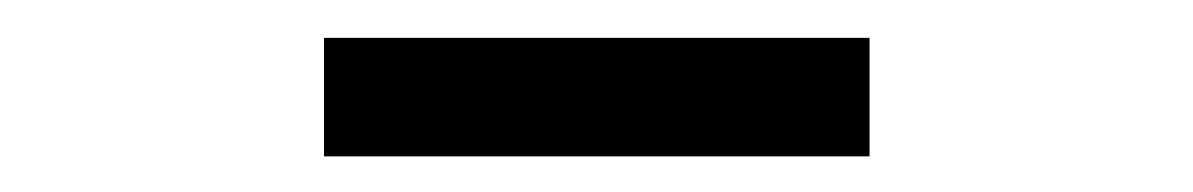

<svg xmlns="http://www.w3.org/2000/svg" viewBox="-20 -756 646 104"><path d="M155.5 -671.3V-735.5H451V-671.3Z"/></svg>

Font: Noto Sans SC Thin
Style: Regular
Weight: 100
Designer: Ryoko NISHIZUKA 西塚涼子 (kana, bopomofo & ideographs); Paul D. Hunt (Latin, Greek & Cyrillic); Sandoll Communications 산돌커뮤니
Foundry: Adobe
Version: Version 2.004-H2;hotconv 1.0.118;makeotfexe 2.5.65603